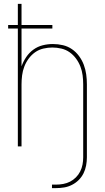

<svg xmlns="http://www.w3.org/2000/svg" viewBox="-20 -755 540 990"><path d="M248 215V197H268Q287 197 306 193.5Q325 190 341.5 181.5Q358 173 371.5 159.5Q385 146 393.5 129Q402 112 405.5 93.5Q409 75 409 56V-320Q409 -343 406 -366.5Q403 -390 394.5 -412Q386 -434 372 -453Q358 -472 339 -485.5Q320 -499 296.5 -504.5Q273 -510 250 -510Q227 -510 203.5 -504.5Q180 -499 161 -485.5Q142 -472 128 -453Q114 -434 105.5 -412Q97 -390 94 -366.5Q91 -343 91 -320V0H72V-608H22V-626H72V-735H91V-626H250V-608H91V-413Q100 -438 115 -460.5Q130 -483 152 -499Q174 -515 200 -521.5Q226 -528 253 -528Q279 -528 304.5 -522Q330 -516 351 -501.5Q372 -487 387.5 -466Q403 -445 412 -421Q421 -397 424.5 -371.5Q428 -346 428 -320V56Q428 77 424 98.5Q420 120 410.5 139Q401 158 386 173Q371 188 351.5 198Q332 208 311 211.5Q290 215 268 215Z"/></svg>

Font: Iosevka Term Curly Thin
Style: Regular
Weight: 100
Designer: Belleve Invis
Foundry: Belleve Invis
Version: Version 32.3.0